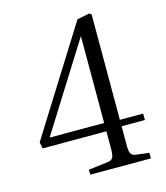

<svg xmlns="http://www.w3.org/2000/svg" viewBox="-109 -806 768 890"><g transform="rotate(-15 275.5 -361.5)"><path d="M213.9 0V-23.9L306.2 -35.2Q324.7 -37.1 331.3 -48.6Q337.9 -60.1 337.9 -86.9V-174.8H32.2L25.9 -205.1L342.8 -710.9L402.8 -723.1L412.1 -714.8V-210H523.9V-179.2H412.1V-84Q412.1 -57.6 418.7 -46.9Q425.3 -36.1 445.8 -34.2L504.9 -26.9V0ZM76.2 -214.8H337.9V-627.9L336.9 -629.9Z"/></g></svg>

Font: Literata Light
Style: Regular
Weight: 300
Designer: Latin by Veronika Burian and Jose Scaglione. Greek by Irene Vlachou. Cyrillic by Vera Evstafieva.
Foundry: TypeTogether
Version: Version 3.021